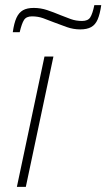

<svg xmlns="http://www.w3.org/2000/svg" viewBox="-20 -731 416 751"><path d="M46 0 154 -510H189L81 0ZM30 -605Q35 -641 44.5 -661.5Q54 -682 70 -691Q86 -700 112 -700Q139 -700 164.5 -691.5Q190 -683 216 -672Q236 -664 256.5 -656.5Q277 -649 301 -649Q324 -649 333 -663Q342 -677 349 -711H376Q371 -676 362 -655Q353 -634 336.5 -625Q320 -616 294 -616Q267 -616 241.5 -625Q216 -634 190 -644Q170 -652 149.5 -659.5Q129 -667 105 -667Q83 -667 74 -653Q65 -639 57 -605Z"/></svg>

Font: Saira Thin Thin
Style: Italic
Weight: 250
Italic angle: -12°
Version: Version 1.101